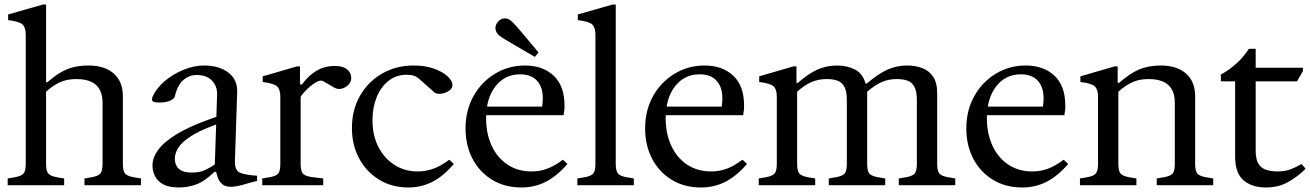

<svg xmlns="http://www.w3.org/2000/svg" viewBox="-20 -820 5800 850"><path d="M14 0V-30L44 -35Q74 -40 84 -51.5Q94 -63 94 -94V-666Q94 -698 80 -711.5Q66 -725 16 -731V-756L170 -800H184V-456H190Q221 -483 248 -499Q275 -515 304.5 -522.5Q334 -530 372 -530Q443 -530 483.5 -494.5Q524 -459 524 -394V-94Q524 -63 534 -51.5Q544 -40 574 -35L604 -30V0H354V-30L384 -35Q414 -40 424 -51.5Q434 -63 434 -94V-364Q434 -401 421 -424Q408 -447 382.5 -458.5Q357 -470 317 -470Q278 -470 247 -456.5Q216 -443 184 -414V-94Q184 -63 194 -51.5Q204 -40 234 -35L264 -30V0Z M772 10Q727 10 701.5 -4.5Q676 -19 665.5 -41.5Q655 -64 655 -87Q655 -121 679.5 -155.5Q704 -190 760.5 -225Q817 -260 913 -294L938 -303L941 -402Q942 -439 918 -463.5Q894 -488 851 -488Q817 -488 791 -465Q765 -442 754 -393Q752 -383 733.5 -374.5Q715 -366 685 -366Q668 -366 659 -370Q650 -374 654 -388Q670 -427 707 -459Q744 -491 791 -510.5Q838 -530 884 -530Q949 -530 990.5 -499Q1032 -468 1030 -412L1020 -107Q1019 -68 1039.5 -57Q1060 -46 1118 -42V-19L1083 -10Q1051 0 1032.5 3.5Q1014 7 1004 7Q977 7 963.5 -5Q950 -17 944.5 -33Q939 -49 937 -59H929Q886 -17 848.5 -3.5Q811 10 772 10ZM829 -56Q865 -56 888.5 -67.5Q912 -79 931 -92L937 -269L929 -266Q857 -239 819 -213Q781 -187 767.5 -163Q754 -139 754 -119Q754 -56 829 -56Z M1141 0V-30L1171 -35Q1202 -40 1211.5 -51.5Q1221 -63 1221 -94V-392Q1221 -426 1205.5 -438.5Q1190 -451 1143 -457V-482L1294 -526H1308V-446H1317Q1342 -482 1378.5 -505Q1415 -528 1462 -528Q1498 -528 1516.5 -513Q1535 -498 1535 -474Q1535 -458 1522.5 -445Q1510 -432 1493 -427.5Q1476 -423 1460 -432L1412 -460Q1400 -467 1383 -458Q1366 -449 1349.5 -434.5Q1333 -420 1322 -406.5Q1311 -393 1311 -391V-94Q1311 -63 1321 -51.5Q1331 -40 1361 -36L1411 -30V0Z M1788 10Q1715 10 1658.5 -24.5Q1602 -59 1570 -118.5Q1538 -178 1538 -253Q1538 -333 1573.5 -395.5Q1609 -458 1671 -494Q1733 -530 1811 -530Q1863 -530 1901.5 -516Q1940 -502 1961.5 -482Q1983 -462 1983 -444Q1983 -428 1967 -417.5Q1951 -407 1932 -405Q1913 -403 1903 -411L1839 -468Q1826 -480 1813 -484.5Q1800 -489 1780 -489Q1734 -489 1700 -462Q1666 -435 1647.5 -389.5Q1629 -344 1629 -288Q1629 -222 1654.5 -171Q1680 -120 1725.5 -90.5Q1771 -61 1829 -61Q1864 -61 1898 -73Q1932 -85 1969 -113L1989 -94Q1942 -39 1893 -14.5Q1844 10 1788 10Z M2288 10Q2214 10 2158 -24.5Q2102 -59 2071.5 -118Q2041 -177 2041 -251Q2041 -332 2076.5 -395Q2112 -458 2172 -494Q2232 -530 2304 -530Q2383 -530 2431 -485Q2479 -440 2479 -354Q2479 -348 2479 -341.5Q2479 -335 2477 -324L2475 -310H2116V-348H2380Q2383 -368 2383 -385Q2383 -435 2357 -463Q2331 -491 2282 -491Q2215 -491 2173.5 -438Q2132 -385 2132 -296Q2132 -229 2156.5 -175.5Q2181 -122 2226.5 -91.5Q2272 -61 2334 -61Q2369 -61 2402 -73Q2435 -85 2472 -113L2492 -94Q2444 -39 2395 -14.5Q2346 10 2288 10ZM2348 -568 2235 -634Q2222 -642 2211 -648.5Q2200 -655 2189 -664Q2175 -676 2173.5 -692.5Q2172 -709 2184 -723Q2195 -737 2212 -738.5Q2229 -740 2242 -728Q2253 -719 2261.5 -709Q2270 -699 2280 -688L2364 -588Z M2536 0V-30L2566 -35Q2596 -40 2606 -51.5Q2616 -63 2616 -94V-666Q2616 -698 2602 -711.5Q2588 -725 2538 -731V-756L2692 -800H2706V-94Q2706 -63 2716 -51.5Q2726 -40 2756 -35L2786 -30V0Z M3083 10Q3009 10 2953 -24.5Q2897 -59 2866.5 -118Q2836 -177 2836 -251Q2836 -332 2871.5 -395Q2907 -458 2967 -494Q3027 -530 3099 -530Q3178 -530 3226 -485Q3274 -440 3274 -354Q3274 -348 3274 -341.5Q3274 -335 3272 -324L3270 -310H2911V-348H3175Q3178 -368 3178 -385Q3178 -435 3152 -463Q3126 -491 3077 -491Q3010 -491 2968.5 -438Q2927 -385 2927 -296Q2927 -229 2951.5 -175.5Q2976 -122 3021.5 -91.5Q3067 -61 3129 -61Q3164 -61 3197 -73Q3230 -85 3267 -113L3287 -94Q3239 -39 3190 -14.5Q3141 10 3083 10Z M3339 0V-30L3369 -35Q3399 -40 3409 -51.5Q3419 -63 3419 -94V-392Q3419 -424 3405 -437.5Q3391 -451 3341 -457V-482L3492 -526H3506V-453H3512Q3560 -495 3600 -512.5Q3640 -530 3686 -530Q3730 -530 3764.5 -512.5Q3799 -495 3812 -450H3817Q3869 -494 3909.5 -512Q3950 -530 3996 -530Q4033 -530 4063 -518.5Q4093 -507 4111 -480.5Q4129 -454 4129 -407V-94Q4129 -63 4139 -51.5Q4149 -40 4179 -35L4209 -30V0H3959V-30L3989 -35Q4019 -40 4029 -51.5Q4039 -63 4039 -94V-377Q4039 -417 4027.5 -437Q4016 -457 3996 -463.5Q3976 -470 3950 -470Q3913 -470 3883 -456.5Q3853 -443 3819 -414V-94Q3819 -63 3829 -51.5Q3839 -40 3869 -35L3899 -30V0H3649V-30L3679 -35Q3709 -40 3719 -51.5Q3729 -63 3729 -94V-377Q3729 -417 3717.5 -437Q3706 -457 3686 -463.5Q3666 -470 3640 -470Q3603 -470 3572 -456.5Q3541 -443 3509 -414V-94Q3509 -63 3519 -51.5Q3529 -40 3559 -35L3589 -30V0Z M4505 10Q4431 10 4375 -24.5Q4319 -59 4288.5 -118Q4258 -177 4258 -251Q4258 -332 4293.5 -395Q4329 -458 4389 -494Q4449 -530 4521 -530Q4600 -530 4648 -485Q4696 -440 4696 -354Q4696 -348 4696 -341.5Q4696 -335 4694 -324L4692 -310H4333V-348H4597Q4600 -368 4600 -385Q4600 -435 4574 -463Q4548 -491 4499 -491Q4432 -491 4390.5 -438Q4349 -385 4349 -296Q4349 -229 4373.5 -175.5Q4398 -122 4443.5 -91.5Q4489 -61 4551 -61Q4586 -61 4619 -73Q4652 -85 4689 -113L4709 -94Q4661 -39 4612 -14.5Q4563 10 4505 10Z M4761 0V-30L4791 -35Q4821 -40 4831 -51.5Q4841 -63 4841 -94V-392Q4841 -424 4827 -437.5Q4813 -451 4763 -457V-482L4914 -526H4928V-453H4934Q4982 -495 5023 -512.5Q5064 -530 5119 -530Q5190 -530 5230.5 -494.5Q5271 -459 5271 -394V-94Q5271 -63 5281 -51.5Q5291 -40 5321 -35L5351 -30V0H5101V-30L5131 -35Q5161 -40 5171 -51.5Q5181 -63 5181 -94V-364Q5181 -401 5168 -424Q5155 -447 5129.5 -458.5Q5104 -470 5064 -470Q5025 -470 4994 -456.5Q4963 -443 4931 -414V-94Q4931 -63 4941 -51.5Q4951 -40 4981 -35L5011 -30V0Z M5584 10Q5522 10 5485 -22Q5448 -54 5448 -126V-460H5385V-490Q5463 -533 5509 -604H5539V-522V-493V-153Q5539 -114 5552 -94Q5565 -74 5587.5 -67.5Q5610 -61 5636 -61Q5670 -61 5695 -71Q5720 -81 5742 -94L5760 -73Q5729 -41 5685 -15.5Q5641 10 5584 10ZM5495 -460V-520H5748V-505L5722 -460Z"/></svg>

Font: Hedvig Letters Serif 24pt 24pt
Style: Regular
Weight: 400
Version: Version 1.000